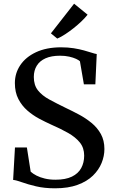

<svg xmlns="http://www.w3.org/2000/svg" viewBox="-20 -1008 616 1039"><path d="M278 11Q220 11 174.8 0.2Q129.5 -10.5 98.5 -21.8Q67.5 -33 51 -34.5L61 -210H125.5L146 -79Q158 -68 177.2 -58Q196.5 -48 222.5 -41.8Q248.5 -35.5 280 -35.5Q335 -35.5 369.2 -52.2Q403.5 -69 419.5 -98.5Q435.5 -128 435.5 -166Q435.5 -208 412 -237Q388.5 -266 348.2 -288.8Q308 -311.5 257.5 -333.5Q226.5 -347.5 192.5 -365.5Q158.5 -383.5 128.5 -409.5Q98.5 -435.5 79.5 -472Q60.5 -508.5 60.5 -558.5Q60.5 -612 90 -655.8Q119.5 -699.5 175 -725.5Q230.5 -751.5 309 -752Q347.5 -752 378.8 -747Q410 -742 434.2 -735.2Q458.5 -728.5 476 -722.8Q493.5 -717 503.5 -715.5L496 -551.5H434L412.5 -676.5Q406.5 -682.5 391.5 -689.5Q376.5 -696.5 354.5 -701.5Q332.5 -706.5 305 -706.5Q258 -706.5 226.5 -692.5Q195 -678.5 179 -652.5Q163 -626.5 163 -591.5Q163 -547.5 185.2 -519.2Q207.5 -491 247 -469.5Q286.5 -448 336 -424Q371 -407.5 407.5 -388Q444 -368.5 475.2 -343Q506.5 -317.5 525.8 -282.8Q545 -248 545 -201.5Q545 -163.5 529.8 -126Q514.5 -88.5 482.8 -57.5Q451 -26.5 400.2 -7.8Q349.5 11 278 11ZM289.5 -799.5 255.5 -827.5 381 -988 454 -928.5Q440.5 -911.5 420.8 -892.5Q401 -873.5 378.2 -855.5Q355.5 -837.5 333 -822.8Q310.5 -808 290.5 -799.5Z"/></svg>

Font: Merriweather 60pt Medium
Style: Regular
Weight: 500
Version: Version 2.100